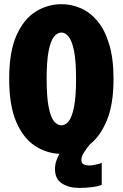

<svg xmlns="http://www.w3.org/2000/svg" viewBox="-20 -726 590 920"><path d="M467.5 54V159.5Q451 167 419.5 170.8Q388 174.5 359.5 174.5Q311 174.5 277.2 153.2Q243.5 132 243.5 84Q243.5 63.5 249.8 44.8Q256 26 265 11Q201.5 8.5 146.5 -27.8Q91.5 -64 57.8 -142.2Q24 -220.5 24 -348Q24 -478.5 59.2 -557Q94.5 -635.5 151.8 -670.8Q209 -706 274.5 -706Q322.5 -706 367.2 -686.5Q412 -667 447.2 -624.8Q482.5 -582.5 503.2 -514Q524 -445.5 524 -348Q524 -226 492.2 -149.5Q460.5 -73 411 -34.5Q397.5 -18.5 383.8 2.2Q370 23 370 40Q370 57 381.8 62Q393.5 67 406 67Q417.5 67 438.5 63Q459.5 59 467.5 54ZM274.5 -125.5Q293.5 -125.5 309.2 -145.2Q325 -165 334.8 -213.8Q344.5 -262.5 344.5 -348Q344.5 -433.5 334.8 -481.8Q325 -530 309.2 -550Q293.5 -570 274.5 -570Q254.5 -570 238.5 -550Q222.5 -530 213 -481.8Q203.5 -433.5 203.5 -348Q203.5 -262.5 213 -213.8Q222.5 -165 238.5 -145.2Q254.5 -125.5 274.5 -125.5Z"/></svg>

Font: Trispace SemiCondensed ExtraBold
Style: Regular
Weight: 800
Width: 4
Designer: Tyler Finck
Foundry: Etcetera Type Company
Version: Version 1.210; ttfautohint (v1.8.3)